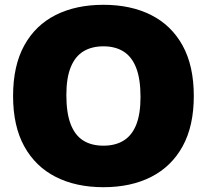

<svg xmlns="http://www.w3.org/2000/svg" viewBox="-20 -770 862 800"><path d="M411 10Q297 10 212.5 -32.8Q128 -75.5 81.2 -160Q34.5 -244.5 34.5 -370Q34.5 -496 81 -580.5Q127.5 -665 212 -707.5Q296.5 -750 411 -750Q525.5 -750 610 -707.2Q694.5 -664.5 741 -580Q787.5 -495.5 787.5 -370Q787.5 -245 741 -160.5Q694.5 -76 610 -33Q525.5 10 411 10ZM411 -163Q461 -163 495.5 -184.5Q530 -206 547.8 -250.8Q565.5 -295.5 565.5 -366Q565.5 -440.5 547.5 -487Q529.5 -533.5 495 -555.2Q460.5 -577 411 -577Q362 -577 327.5 -556Q293 -535 274.8 -490.2Q256.5 -445.5 256.5 -374Q256.5 -299 274.5 -252.5Q292.5 -206 326.8 -184.5Q361 -163 411 -163Z"/></svg>

Font: Encode Sans SC Black
Style: Regular
Weight: 900
Version: Version 3.002